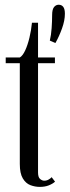

<svg xmlns="http://www.w3.org/2000/svg" viewBox="-20 -760 287 790"><path d="M185 -593Q190.5 -615.5 192.5 -644.5Q194.5 -673.5 194.5 -698Q194.5 -721 202.2 -730.8Q210 -740.5 221.5 -740.5Q233.5 -740.5 240.2 -731.8Q247 -723 247 -703.5Q247 -675.5 235.2 -643Q223.5 -610.5 208 -583ZM144 9Q124 9 105 1.8Q86 -5.5 73.8 -26Q61.5 -46.5 61.5 -85.5V-500H3.5V-523.5H61.5Q73.5 -530.5 83.8 -552.8Q94 -575 101.2 -605.2Q108.5 -635.5 111.5 -666.5H136.5V-523.5H206V-500H136.5V-50.5Q136.5 -30.5 145 -23.5Q153.5 -16.5 162 -16.5Q172 -16.5 180.5 -21.5Q189 -26.5 192.5 -31L206.5 -12.5Q196.5 -3.5 180.5 2.8Q164.5 9 144 9Z"/></svg>

Font: Imbue 48pt
Style: Regular
Weight: 400
Designer: Tyler Finck
Foundry: Etcetera Type Company
Version: Version 1.102